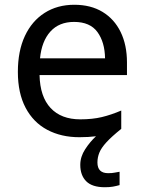

<svg xmlns="http://www.w3.org/2000/svg" viewBox="-20 -566 604 806"><path d="M389 116Q389 161 434 161Q451 161 462.5 158.5Q474 156 482 155V211Q468 215 454 217.5Q440 220 420 220Q367 220 342 195Q317 170 317 126Q317 92 337.5 60.5Q358 29 383 6Q352 10 313 10Q237 10 178.5 -21Q120 -52 87.5 -113.5Q55 -175 55 -264Q55 -352 84.5 -415Q114 -478 167.5 -512Q221 -546 292 -546Q361 -546 410.5 -516Q460 -486 486.5 -431.5Q513 -377 513 -304V-251H146Q148 -160 192.5 -112.5Q237 -65 317 -65Q368 -65 407.5 -74.5Q447 -84 489 -102V-25Q449 7 427 31Q405 55 397 75Q389 95 389 116ZM291 -474Q228 -474 191.5 -433.5Q155 -393 148 -321H421Q420 -389 389 -431.5Q358 -474 291 -474Z"/></svg>

Font: Noto Sans Nabataean
Style: Regular
Weight: 400
Designer: Monotype Design Team
Foundry: Monotype Imaging Inc.
Version: Version 2.001; ttfautohint (v1.8.4.7-5d5b)